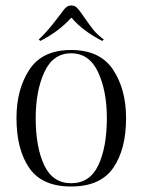

<svg xmlns="http://www.w3.org/2000/svg" viewBox="-20 -669 519 699"><path d="M40 -239Q40 -344 87 -415.5Q134 -487 239 -487Q344 -487 391.5 -415.5Q439 -344 439 -239Q439 -125 392 -57.5Q345 10 239 10Q133 10 86.5 -57.5Q40 -125 40 -239ZM369 -239Q369 -338 337 -406.5Q305 -475 239 -475Q173 -475 141.5 -406.5Q110 -338 110 -239Q110 -133 141 -67.5Q172 -2 239 -2Q307 -2 338 -67.5Q369 -133 369 -239ZM183 -595 200 -617Q203 -621 209.5 -630Q216 -639 223 -644Q230 -649 239 -649Q252 -649 260 -641Q268 -633 279 -617Q306 -578 319.5 -561Q333 -544 358 -525L352 -520Q279 -558 241 -604H239Q195 -555 127 -520L121 -525Q151 -553 183 -595Z"/></svg>

Font: Viaoda Libre
Style: Regular
Weight: 400
Designer: Gydient
Version: Version 2.000